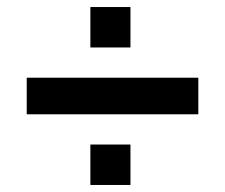

<svg xmlns="http://www.w3.org/2000/svg" viewBox="-20 -560 640 546"><path d="M56 -235V-339H544V-235ZM237 -34V-149H351V-34ZM237 -425V-540H351V-425Z"/></svg>

Font: Nunito Sans 12pt ExtraBold
Style: Regular
Weight: 800
Designer: Vernon Adams
Foundry: Vernon Adams
Version: Version 3.101;gftools[0.9.27]